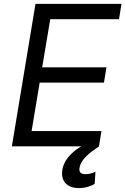

<svg xmlns="http://www.w3.org/2000/svg" viewBox="-20 -747 640 980"><path d="M600.1 -727.3H161.2L40.5 0H394.2C333.8 36.6 305 78.5 298.3 119.3C288.4 180.4 325.3 213.1 383.5 213.1C417.6 213.1 446 201.7 463.1 191.8L467.3 129.3C456 134.9 438.9 142 417.6 142C389.2 142 382.1 129.3 386.4 108C393.5 65.3 438.9 31.2 485.8 0L485.1 -0.7L497.9 -78.1H141.3L182.5 -325.3H510.7L523.4 -403.4H195.3L236.5 -649.1H587.4Z"/></svg>

Font: Riot Sans 2.0
Style: Italic
Weight: 400
Italic angle: -9.39999°
Designer: Rasmus Andersson
Foundry: rsms
Version: Version 3.006;hotconv 1.0.109;makeotfexe 2.5.65596